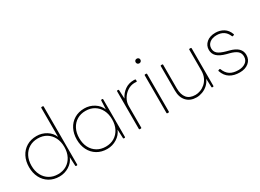

<svg xmlns="http://www.w3.org/2000/svg" viewBox="-31 -1423 2847 2106"><g transform="rotate(-30 1393.0 -370.0)"><path d="M286 10Q213 10 158.5 -23Q104 -56 74.5 -114Q45 -172 45 -246Q45 -320 74.5 -378Q104 -436 158.5 -469Q213 -502 286 -502Q352 -502 408 -467.5Q464 -433 487 -375V-742Q487 -750 495 -750H509Q517 -750 517 -742V-8Q517 0 509 0H500Q492 0 492 -8L487 -118Q464 -60 408 -25Q352 10 286 10ZM284 -20Q346 -20 392.5 -48Q439 -76 465.5 -127Q492 -178 492 -246Q492 -314 465.5 -365Q439 -416 392.5 -444Q346 -472 284 -472Q223 -472 176 -444Q129 -416 102.5 -365Q76 -314 76 -246Q76 -178 102.5 -127Q129 -76 176 -48Q223 -20 284 -20Z M891 10Q818 10 763.5 -23Q709 -56 679.5 -114Q650 -172 650 -246Q650 -320 679.5 -378Q709 -436 763.5 -469Q818 -502 891 -502Q957 -502 1013 -467Q1069 -432 1092 -374L1097 -484Q1097 -492 1105 -492H1114Q1122 -492 1122 -484V-8Q1122 0 1114 0H1105Q1097 0 1097 -8L1092 -118Q1069 -60 1013 -25Q957 10 891 10ZM889 -20Q951 -20 997.5 -48Q1044 -76 1070.5 -127Q1097 -178 1097 -246Q1097 -314 1070.5 -365Q1044 -416 997.5 -444Q951 -472 889 -472Q828 -472 781 -444Q734 -416 707.5 -365Q681 -314 681 -246Q681 -178 707.5 -127Q734 -76 781 -48Q828 -20 889 -20Z M1306 0Q1298 0 1298 -8V-484Q1298 -492 1306 -492H1315Q1323 -492 1323 -484L1328 -375Q1356 -432 1404 -465.5Q1452 -499 1514 -499Q1528 -499 1533 -498Q1540 -497 1540 -490V-476Q1540 -466 1532 -468Q1526 -469 1511 -469Q1463 -469 1421.5 -442.5Q1380 -416 1354 -373Q1328 -330 1328 -280V-8Q1328 0 1320 0Z M1663 -628Q1650 -628 1641.5 -636.5Q1633 -645 1633 -658Q1633 -671 1641.5 -679Q1650 -687 1663 -687Q1676 -687 1684.5 -679Q1693 -671 1693 -658Q1693 -645 1684.5 -636.5Q1676 -628 1663 -628ZM1656 0Q1648 0 1648 -8V-484Q1648 -492 1656 -492H1670Q1678 -492 1678 -484V-8Q1678 0 1670 0Z M2022 10Q1943 10 1897 -39Q1851 -88 1851 -173V-484Q1851 -492 1859 -492H1873Q1881 -492 1881 -484V-187Q1881 -106 1916.5 -63Q1952 -20 2025 -20Q2055 -20 2087.5 -32Q2120 -44 2148 -68.5Q2176 -93 2194 -131Q2212 -169 2212 -222V-484Q2212 -492 2220 -492H2234Q2242 -492 2242 -484V-8Q2242 0 2234 0H2225Q2217 0 2217 -8L2213 -115Q2196 -74 2165 -46Q2134 -18 2096 -4Q2058 10 2022 10Z M2569 10Q2496 10 2446 -21Q2396 -52 2373 -119Q2370 -126 2378 -129L2391 -133Q2398 -135 2401 -128Q2422 -72 2462.5 -46Q2503 -20 2569 -20Q2622 -20 2658.5 -45.5Q2695 -71 2695 -120Q2695 -163 2665.5 -188Q2636 -213 2574 -229L2539 -238Q2465 -258 2430.5 -291Q2396 -324 2396 -374Q2396 -429 2438 -465.5Q2480 -502 2551 -502Q2607 -502 2652.5 -474.5Q2698 -447 2719 -388Q2722 -381 2714 -378L2701 -374Q2694 -371 2691 -379Q2671 -427 2635.5 -449.5Q2600 -472 2551 -472Q2494 -472 2460.5 -445Q2427 -418 2427 -374Q2427 -334 2455 -309.5Q2483 -285 2555 -265L2586 -257Q2659 -238 2692.5 -204.5Q2726 -171 2726 -122Q2726 -62 2682.5 -26Q2639 10 2569 10Z"/></g></svg>

Font: LINE Seed Sans Thin
Style: Regular
Weight: 250
Designer: LINE VX Design & Dalton Maag Ltd & Sandoll Inc
Foundry: Dalton Maag Ltd
Version: Version 1.003